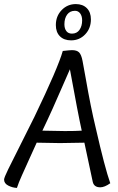

<svg xmlns="http://www.w3.org/2000/svg" viewBox="-30 -909 578 942"><path d="M319 -711Q284 -711 264 -731Q244 -751 244 -786Q244 -830 272.5 -859.5Q301 -889 342 -889Q376 -889 396 -869Q416 -849 416 -814Q416 -770 388 -740.5Q360 -711 319 -711ZM338 -856Q313 -856 299.5 -837.5Q286 -819 286 -790Q286 -769 295.5 -756.5Q305 -744 323 -744Q347 -744 360 -762.5Q373 -781 373 -809Q373 -830 363.5 -843Q354 -856 338 -856ZM313 -569Q302 -545 277.5 -488Q253 -431 228 -375.5Q203 -320 178 -268Q250 -266 288 -266Q344 -266 371 -268Q353 -349 313 -569ZM264 -207Q242 -207 150 -209Q139 -185 116 -134Q93 -83 77 -47.5Q61 -12 53 13Q31 12 10.5 1.5Q-10 -9 -10 -28Q-10 -37 10.5 -79Q31 -121 72 -202Q113 -283 139 -336Q255 -577 278 -659Q314 -663 323 -663Q347 -663 358 -652Q369 -641 375 -610Q378 -597 390.5 -525Q403 -453 415 -393.5Q427 -334 440 -280Q484 -87 511 -10Q483 10 462 10Q431 10 425 -17Q411 -80 384 -209Q284 -207 264 -207Z"/></svg>

Font: Overlock
Style: Italic
Weight: 400
Designer: Dario Muhafara
Foundry: Dario Manuel Muhafara
Version: Version 1.001